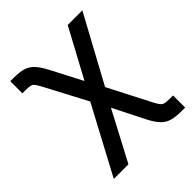

<svg xmlns="http://www.w3.org/2000/svg" viewBox="-207 -682 1018 1018"><g transform="rotate(-45 302.5 -172.5)"><path d="M593.4 204.5H568.9Q524.9 204.5 496.1 196.7Q467.3 188.9 446.6 167.4Q425.8 146 404.8 105.5L314.6 -73.2L168 204.5H58.2L260.3 -174L139.2 -403.4Q125 -430.4 116.5 -441.9Q108 -453.5 96.2 -456.3Q84.5 -459.2 61.1 -459.2H36.6V-550.1H61.1Q105.1 -550.1 133.3 -541.7Q161.6 -533.4 182.5 -510.8Q203.5 -488.3 225.5 -446L315.7 -272.7L462.7 -545.5H572.4L370 -172.6L491.1 62.9Q503.2 86.6 512.1 97.3Q521 108 533.6 110.8Q546.2 113.6 568.9 113.6H593.4Z"/></g></svg>

Font: Linik Sans Medium
Style: Regular
Weight: 500
Designer: Rasmus Andersson (font), Cristiano Sobral (main changes)
Foundry: rsms
Version: Version 3.018;June 1, 2022;FontCreator 14.0.0.2814 64-bit; t